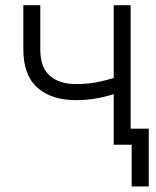

<svg xmlns="http://www.w3.org/2000/svg" viewBox="-20 -542 586 719"><path d="M264.2 -167Q172.4 -167 119.9 -213.9Q67.4 -260.7 67.4 -356.9V-522.5H130.9V-356.9Q130.9 -289.1 167 -258.1Q203.1 -227.1 263.7 -227.1Q313.5 -227.1 357.4 -237.1Q401.4 -247.1 446.3 -263.7V-202.6Q414.1 -191.4 385 -183.3Q356 -175.3 326.7 -171.1Q297.4 -167 264.2 -167ZM405.8 0V-522.5H469.2V0ZM473.1 156.2V0H431.6V-60.1H537.1V156.2Z"/></svg>

Font: Inter 28pt Light
Style: Regular
Weight: 300
Designer: Rasmus Andersson
Foundry: rsms
Version: Version 4.001;git-66647c0bb